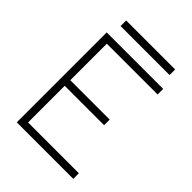

<svg xmlns="http://www.w3.org/2000/svg" viewBox="-230 -930 1047 1047"><g transform="rotate(45 293.0 -407.0)"><path d="M89.8 0V-693.4H525.4V-650.4H133.8V-368.7H437.5V-325.7H133.8V-43H525.4V0ZM118.7 -771.5V-814.5H496.6V-771.5Z"/></g></svg>

Font: Caskaydia Cove ExtraLight
Style: Regular
Weight: 200
Monospace: yes
Designer: Aaron Bell
Foundry: Saja Typeworks
Version: Version 4.300; ttfautohint (v1.8.3)